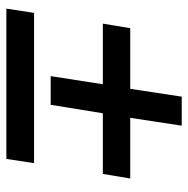

<svg xmlns="http://www.w3.org/2000/svg" viewBox="-14 -564 578 589"><g transform="rotate(90 274.5 -269.0)"><path d="M213 -136 238 -296H52L66 -380H252L276 -538H365L341 -380H527L513 -296H327L301 -136ZM6 0 19 -85H480L467 0Z"/></g></svg>

Font: Nunito Sans 10pt SemiCondensed
Style: Bold Italic
Weight: 700
Width: 4
Italic angle: -9°
Designer: Vernon Adams
Foundry: Vernon Adams
Version: Version 3.101;gftools[0.9.27]